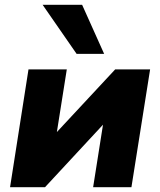

<svg xmlns="http://www.w3.org/2000/svg" viewBox="-20 -782 668 802"><path d="M22 0 99 -492H259L211 -189H179L461 -492H607L529 0H369L417 -304H450L168 0ZM300 -557 158 -762H323L415 -557Z"/></svg>

Font: Nunito Sans 12pt Black
Style: Italic
Weight: 900
Italic angle: -9°
Designer: Vernon Adams
Foundry: Vernon Adams
Version: Version 3.101;gftools[0.9.27]